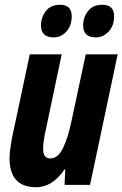

<svg xmlns="http://www.w3.org/2000/svg" viewBox="-20 -776 514 806"><path d="M281 -708Q281 -756 232 -756Q193 -756 172.5 -729.5Q152 -703 152 -669Q152 -619 206 -619Q236 -619 258.5 -643.5Q281 -668 281 -708ZM459 -708Q459 -756 409 -756Q370 -756 349.5 -729.5Q329 -703 329 -669Q329 -619 383 -619Q413 -619 436 -643.5Q459 -668 459 -708ZM251 -65H254L251 0H358L474 -548H340L279 -263Q265 -196 244 -153.5Q223 -111 191 -111Q161 -111 161 -150Q161 -182 172 -230L239 -548H105L30 -195Q26 -173 23 -151Q20 -129 20 -112Q20 10 132 10Q200 10 251 -65Z"/></svg>

Font: Noto Sans UI Condensed ExtraBold
Style: Italic
Weight: 800
Width: 3
Designer: Monotype Design Team
Foundry: Monotype Imaging Inc.
Version: 1.001